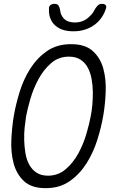

<svg xmlns="http://www.w3.org/2000/svg" viewBox="-20 -970 640 1000"><path d="M230 -55Q283 -55 322.5 -89Q362 -123 388.5 -172Q415 -221 430.5 -274.5Q446 -328 453 -367Q458 -392 461 -425Q464 -458 463.5 -492Q463 -526 457 -559Q451 -592 437 -618Q423 -644 399 -659.5Q375 -675 339 -675Q285 -675 246 -641Q207 -607 180.5 -558Q154 -509 138.5 -456Q123 -403 116 -365Q112 -340 108.5 -307Q105 -274 106 -239.5Q107 -205 112.5 -172Q118 -139 132 -113Q146 -87 170 -71Q194 -55 230 -55ZM218 10Q144 10 105 -26.5Q66 -63 51 -119Q36 -175 39 -241Q42 -307 52 -367Q62 -425 82 -490.5Q102 -556 137 -611.5Q172 -667 224 -703.5Q276 -740 350 -740Q424 -740 463.5 -704Q503 -668 518 -613Q533 -558 530.5 -492.5Q528 -427 518 -369Q508 -309 487 -242Q466 -175 430.5 -119Q395 -63 343 -26.5Q291 10 218 10ZM235 -923Q234 -936 242 -943Q250 -950 264 -950Q273 -950 278 -947Q283 -944 286 -939Q292 -929 294 -912.5Q296 -896 305 -883Q324 -853 370 -853Q415 -853 445 -883Q461 -897 469 -912.5Q477 -928 486 -938Q491 -944 496.5 -947Q502 -950 511 -950Q525 -950 530.5 -943Q536 -936 531 -923Q516 -877 479 -846Q431 -807 362 -807Q293 -807 259 -846Q233 -877 235 -923Z"/></svg>

Font: Maple Mono ExtraLight
Style: Italic
Weight: 275
Italic angle: -10°
Monospace: yes
Designer: subframe7536
Version: Version 7.000